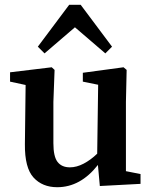

<svg xmlns="http://www.w3.org/2000/svg" viewBox="-20 -768 634 802"><path d="M397 9 389 -79Q316 14 219 14Q157 14 120 -26.5Q83 -67 84 -166L87 -413L22 -427V-466L196 -487L208 -476L203 -342V-170Q203 -114 220.5 -91.5Q238 -69 272 -69Q300 -69 329.5 -84.5Q359 -100 386 -126L390 -414L326 -427V-464L496 -487L509 -476L506 -342V-53L567 -41V0ZM420 -545 293 -654 166 -545 138 -573 269 -748H317L448 -573Z"/></svg>

Font: Source Serif 4 Semibold
Style: Regular
Weight: 600
Designer: Frank Grießhammer
Foundry: Adobe
Version: Version 4.005;hotconv 1.1.0;makeotfexe 2.6.0